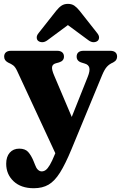

<svg xmlns="http://www.w3.org/2000/svg" viewBox="-20 -737 625 992"><path d="M375 -75.5 283 91.5 68.5 -370.5Q59 -391 48.5 -399Q38 -407 21.5 -414Q11.5 -419.5 6.5 -426.8Q1.5 -434 1.5 -444.5Q1.5 -459 10.8 -466.8Q20 -474.5 36 -474.5H276Q292 -474.5 301.2 -466.8Q310.5 -459 310.5 -444.5Q310.5 -433.5 304.2 -426Q298 -418.5 285 -414.5L268.5 -410Q251 -405 249 -390.8Q247 -376.5 260 -346.5ZM263.5 60 285 11 312.5 -37 433.5 -340.5Q445.5 -370.5 441.5 -386.8Q437.5 -403 418 -408.5L400.5 -414Q388 -418 382 -425.8Q376 -433.5 376 -444.5Q376 -459 385.2 -466.8Q394.5 -474.5 410.5 -474.5H550Q566.5 -474.5 575.8 -466.8Q585 -459 585 -444.5Q585 -435.5 580.5 -428Q576 -420.5 564 -414Q545 -406 532.5 -392.2Q520 -378.5 507.5 -348.5L349 35Q317.5 111 290 154.8Q262.5 198.5 231 217Q199.5 235.5 154.5 235.5Q88.5 235.5 50.2 199.5Q12 163.5 12 109Q12 73 30.2 52Q48.5 31 79.5 31Q110 31 125.5 48.2Q141 65.5 153 94.5L161.5 115.5Q167 131.5 176 140Q185 148.5 195.5 148.5Q206.5 148.5 216.2 141.5Q226 134.5 237.5 115.2Q249 96 263.5 60ZM369.5 -636H292L437 -529Q450.5 -519 463.2 -519Q476 -519 484.5 -526Q491.5 -532 491.8 -543.2Q492 -554.5 481 -567.5L391.5 -681Q377.5 -698.5 364 -707.8Q350.5 -717 331 -717Q311.5 -717 297.8 -707.8Q284 -698.5 270 -681L180.5 -567.5Q169.5 -554.5 169.8 -543.2Q170 -532 177 -526Q185.5 -519 198.5 -519Q211.5 -519 225 -529Z"/></svg>

Font: Fraunces 28pt Soft Wonky
Style: Bold
Weight: 700
Version: Version 1.000;[b76b70a41]